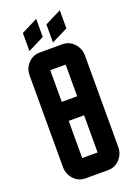

<svg xmlns="http://www.w3.org/2000/svg" viewBox="-162 -930 709 996"><g transform="rotate(-20 192.5 -432.5)"><path d="M212.4 -819.8 302.7 -865.2V-765.1L212.4 -720.2ZM82.5 -819.8 172.4 -865.2V-765.1L82.5 -720.2ZM345.2 -600.1V-95.2Q345.2 -55.7 318.4 -27.3Q292.5 0 254.9 0H129.9Q92.8 0 66.4 -27.8Q40 -55.7 40 -95.2V-600.1Q40 -639.6 66.4 -667.5Q92.3 -694.8 129.9 -694.8H254.9Q292.5 -694.8 318.4 -667.5Q345.2 -639.2 345.2 -600.1ZM149.9 -310.1V-105H234.9V-310.1ZM149.9 -415H234.9V-589.8H149.9Z"/></g></svg>

Font: Horta
Style: Regular
Weight: 600
Width: 3
Version: Version 0.11